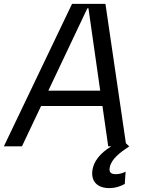

<svg xmlns="http://www.w3.org/2000/svg" viewBox="-41 -747 734 980"><path d="M519.2 108C526.3 65.3 571.7 31.2 618.6 0L601.6 -15.6L497.2 -727.3H326.7L-21.3 0H71L168.7 -206H481.9L511.4 0H527C466.6 36.6 437.9 78.5 431.1 119.3C421.2 180.4 458.1 213.1 516.3 213.1C550.4 213.1 578.8 201.7 595.9 191.8L600.1 129.3C588.8 134.9 571.7 142 550.4 142C522 142 514.9 129.3 519.2 108ZM404.8 -704.5H410.5L470.5 -284.1H205.6Z"/></svg>

Font: Riot Sans 2.0
Style: Italic
Weight: 400
Italic angle: -9.39999°
Designer: Rasmus Andersson
Foundry: rsms
Version: Version 3.006;hotconv 1.0.109;makeotfexe 2.5.65596